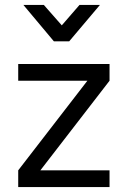

<svg xmlns="http://www.w3.org/2000/svg" viewBox="-20 -760 519 780"><path d="M54 -432H335L54 -68V0H425V-68H144L425 -432V-500H54ZM199 -592H261L386 -740H303L231 -657L158 -740H75Z"/></svg>

Font: TitilliumText22L
Style: 400 wt
Weight: 400
Designer: Campivisivi
Foundry: Campivisivi
Version: 1.000